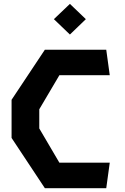

<svg xmlns="http://www.w3.org/2000/svg" viewBox="-20 -992 660 1012"><path d="M216.5 0H540L558.5 -134.5H293L187 -315V-416L293 -595.5H558.5L540 -730H216.5L41 -466V-265ZM348.5 -810 432.5 -891 348.5 -971.5 264 -891Z"/></svg>

Font: Monaspace Krypton
Style: Bold
Weight: 700
Designer: Riley Cran & the Lettermatic Team
Foundry: Lettermatic
Version: Version 1.200 (Monaspace Krypton)